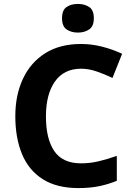

<svg xmlns="http://www.w3.org/2000/svg" viewBox="-20 -948 677 978"><path d="M393 -598Q306 -598 260 -533Q214 -468 214 -355Q214 -241 256.5 -178.5Q299 -116 393 -116Q437 -116 480.5 -126Q524 -136 575 -154V-27Q528 -8 482 1Q436 10 379 10Q269 10 197.5 -35.5Q126 -81 92 -163.5Q58 -246 58 -356Q58 -464 97 -547Q136 -630 210.5 -677Q285 -724 393 -724Q446 -724 499.5 -710.5Q553 -697 602 -674L553 -551Q513 -570 472.5 -584Q432 -598 393 -598ZM377 -928Q410 -928 434 -912.5Q458 -897 458 -855Q458 -814 434 -798Q410 -782 377 -782Q343 -782 319.5 -798Q296 -814 296 -855Q296 -897 319.5 -912.5Q343 -928 377 -928Z"/></svg>

Font: Noto Sans Gurmukhi UI
Style: Bold
Weight: 700
Designer: Jelle Bosma - Monotype Design Team
Foundry: Monotype Imaging Inc.
Version: Version 2.004; ttfautohint (v1.8.4.7-5d5b)